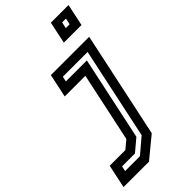

<svg xmlns="http://www.w3.org/2000/svg" viewBox="-398 -819 1088 1088"><g transform="rotate(-45 146.5 -275.0)"><path d="M-108.5 200 -78.5 59H47L95.5 18.5L184.5 -399H19L49 -540H356L220.5 97L95.5 200ZM-38 142H81L172 64.5L289 -485.5H90.5L84 -454.5H252L144.5 50L72 111H-31.5ZM231 -618 259 -750H400.5L372.5 -618ZM297 -668.5H328L336 -706H305.5Z"/></g></svg>

Font: Tourney SemiBold
Style: Italic
Weight: 600
Italic angle: -12°
Version: Version 1.015